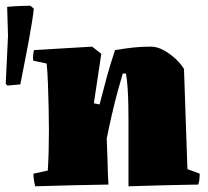

<svg xmlns="http://www.w3.org/2000/svg" viewBox="-99 -645 727 671"><path d="M24 6Q18 -17 18 -38L68 -49Q70 -79 71 -115Q72 -151 72 -189Q72 -225 71 -268.5Q70 -312 68.5 -353.5Q67 -395 64 -423L17 -433Q15 -452 20 -470Q71 -473 121.5 -476Q172 -479 223 -482L255 -457L229 -284L249 -280Q263 -335 275 -378.5Q287 -422 303 -470Q340 -476 367.5 -479Q395 -482 429 -482Q450 -482 473 -469.5Q496 -457 515 -439Q534 -421 544 -404Q547 -316 550 -229Q553 -142 556 -54L599 -38Q599 -28 598 -19Q597 -10 594 0Q533 1 472 2.5Q411 4 350 6V-221Q350 -245 349.5 -276Q349 -307 347 -337.5Q345 -368 341 -388H330Q323 -365 312.5 -326.5Q302 -288 292 -244.5Q282 -201 274 -161L277 -77L278 -39Q279 -29 279 -19.5Q279 -10 280 0Q216 1 152 2.5Q88 4 24 6ZM-73 -346 -79 -352 -71 -519Q-72 -545 -72.5 -570.5Q-73 -596 -74 -621Q-67 -622 -51 -623Q-35 -624 -18 -624.5Q-1 -625 7 -625L19 -615Q18 -600 13 -569Q8 -538 1 -499.5Q-6 -461 -14 -421.5Q-22 -382 -28 -350Z"/></svg>

Font: Labrada Black
Style: Regular
Weight: 900
Designer: Mercedes Jáuregui
Foundry: Omnibus-Type Team
Version: Version 1.000; ttfautohint (v1.8.4.7-5d5b)